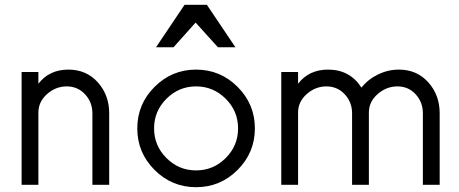

<svg xmlns="http://www.w3.org/2000/svg" viewBox="-20 -770 1912 800"><path d="M435 -298V0H365V-298Q365 -344 334.5 -377Q304 -410 258 -410Q212 -410 176 -378Q140 -346 140 -301V0H70V-470H140V-421Q185 -480 265 -480Q340 -480 387.5 -427Q435 -374 435 -298Z M630 -573 749 -750H842L961 -573H888L795 -676L703 -573ZM920.5 -358.5Q869 -410 797 -410Q725 -410 673.5 -358.5Q622 -307 622 -235Q622 -163 673.5 -111.5Q725 -60 797 -60Q869 -60 920.5 -111.5Q972 -163 972 -235Q972 -307 920.5 -358.5ZM970 -62Q898 10 797 10Q696 10 624 -62Q552 -134 552 -235Q552 -336 624 -408Q696 -480 797 -480Q898 -480 970 -408Q1042 -336 1042 -235Q1042 -134 970 -62Z M1812 -298V0H1742V-298Q1742 -344 1712 -377Q1682 -410 1636 -410Q1590 -410 1553.5 -378Q1517 -346 1517 -301V-298V0H1447V-298Q1447 -344 1416.5 -377Q1386 -410 1340 -410Q1294 -410 1258 -378Q1222 -346 1222 -301V0H1152V-470H1222V-421Q1267 -480 1347 -480Q1438 -480 1486 -405Q1514 -440 1555.5 -460Q1597 -480 1642 -480Q1717 -480 1764.5 -427Q1812 -374 1812 -298Z"/></svg>

Font: HansKendrickRegular
Style: Regular
Weight: 400
Designer: Alfredo Marco Pradil
Foundry: Hanken Studio
Version: Version 1.000;PS 001.001;hotconv 1.0.56